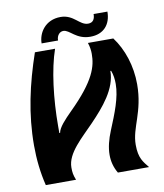

<svg xmlns="http://www.w3.org/2000/svg" viewBox="-93 -936 867 1013"><g transform="rotate(-10 341.0 -429.5)"><path d="M266 -740C266 -768 283 -785 302 -785C336 -785 361 -730 438 -730C510 -730 549 -777 549 -845H475C475 -820 466 -800 438 -800C392 -800 371 -860 300 -860C219 -860 178 -797 178 -740ZM45 -216C45 -142 53 -69 70 0H232C221 -28 219 -41 219 -68C219 -145 302 -213 366 -280C435 -352 510 -438 510 -534H514C523 -511 526 -487 526 -462C526 -389 493 -309 458 -224C440 -180 429 -138 429 -98C429 -64 437 -31 456 1H623C597 -32 574 -54 574 -127C574 -220 637 -291 637 -441C637 -539 606 -632 555 -700H419C427 -677 429 -655 429 -640C429 -574 410 -500 269 -361C230 -322 197 -287 192 -258H188V-294C188 -441 207 -597 243 -700H135C80 -540 45 -384 45 -216Z"/></g></svg>

Font: Brassia
Style: Regular
Weight: 400
Designer: Ariel Martín Pérez
Foundry: Tunera Type Foundry
Version: Version 1.600;hotconv 1.0.109;makeotfexe 2.5.65596